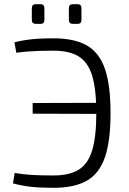

<svg xmlns="http://www.w3.org/2000/svg" viewBox="-20 -885 615 917"><path d="M235 -702Q336 -702 395.5 -667.5Q455 -633 481.5 -555Q508 -477 508 -345Q508 -213 481.5 -135Q455 -57 395.5 -22.5Q336 12 235 12Q169 12 126.5 7Q84 2 42 -9L50 -59Q91 -52 132 -49.5Q173 -47 235 -47Q312 -47 356.5 -75Q401 -103 420.5 -168Q440 -233 440 -345Q440 -457 420.5 -522Q401 -587 356.5 -615Q312 -643 235 -643Q196 -643 167 -642Q138 -641 112.5 -639Q87 -637 58 -633L49 -683Q77 -690 103.5 -694Q130 -698 161.5 -700Q193 -702 235 -702ZM482 -394V-341L136 -342V-393ZM351 -865Q369 -865 369 -846V-790Q369 -771 351 -771H328Q309 -771 309 -790V-846Q309 -865 328 -865ZM174 -865Q192 -865 192 -846V-790Q192 -771 174 -771H151Q132 -771 132 -790V-846Q132 -865 151 -865Z"/></svg>

Font: Exo 2 Light
Style: Regular
Weight: 300
Designer: Natanael Gama
Foundry: Natanael Gama
Version: Version 2.010